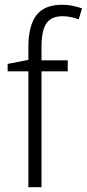

<svg xmlns="http://www.w3.org/2000/svg" viewBox="-20 -785 364 805"><path d="M264 -486H154V0H99V-486H12V-517L99 -534V-587Q99 -677 132.5 -721Q166 -765 240 -765Q265 -765 285.5 -760.5Q306 -756 324 -750L310 -704Q294 -710 276.5 -713.5Q259 -717 242 -717Q195 -717 174.5 -687Q154 -657 154 -587V-532H264Z"/></svg>

Font: Noto Sans Lao SemiCondensed Light
Style: Regular
Weight: 300
Width: 4
Designer: Monotype Design Team
Foundry: Monotype Imaging Inc.
Version: Version 2.003; ttfautohint (v1.8.4.7-5d5b)